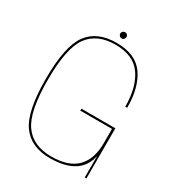

<svg xmlns="http://www.w3.org/2000/svg" viewBox="-178 -865 913 985"><g transform="rotate(30 278.0 -372.5)"><path d="M265 4Q442 2.5 468.5 -127V0H478.5V-297H277V-285.5H465V-201Q465 -106.5 416 -56.8Q367 -7 265 -7Q157 -7 105.5 -79.5Q54 -152 54 -339Q54 -526.5 105.5 -597.8Q157 -669 266 -669Q372 -669 419.5 -601.5Q467 -534 467 -418.5H478.5Q478.5 -538.5 428.8 -609.2Q379 -680 266 -680Q150.5 -680 96.5 -605.5Q42.5 -531 42.5 -339Q42.5 -147.5 96.5 -71.8Q150.5 4 265 4ZM276 -712Q283.5 -712 288.8 -717.8Q294 -723.5 294 -731Q294 -738.5 288.8 -743.8Q283.5 -749 276 -749Q268 -749 262.5 -743.8Q257 -738.5 257 -731Q257 -723 262.8 -717.5Q268.5 -712 276 -712Z"/></g></svg>

Font: Anybody Thin
Style: Regular
Weight: 100
Designer: Tyler Finck
Foundry: Etcetera Type Company
Version: Version 1.114;gftools[0.9.25]